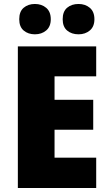

<svg xmlns="http://www.w3.org/2000/svg" viewBox="-20 -948 550 968"><path d="M465 0H70V-714H465V-563H255V-445H450V-294H255V-153H465ZM77 -851Q77 -890 99.5 -909Q122 -928 156 -928Q190 -928 213 -908.5Q236 -889 236 -851Q236 -814 213 -794.5Q190 -775 156 -775Q122 -775 99.5 -794Q77 -813 77 -851ZM296 -851Q296 -890 318.5 -909Q341 -928 376 -928Q410 -928 433 -908.5Q456 -889 456 -851Q456 -814 433 -794.5Q410 -775 376 -775Q341 -775 318.5 -794Q296 -813 296 -851Z"/></svg>

Font: Noto Sans Lao SemiCondensed Black
Style: Regular
Weight: 900
Width: 4
Designer: Monotype Design Team
Foundry: Monotype Imaging Inc.
Version: Version 2.003; ttfautohint (v1.8.4.7-5d5b)